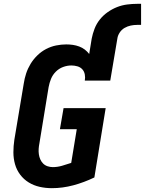

<svg xmlns="http://www.w3.org/2000/svg" viewBox="-20 -975 757 1003"><path d="M251 8Q218 8 187 1Q156 -6 130 -22Q104 -38 85.5 -62.5Q67 -87 58.5 -117Q50 -147 50 -179.5Q50 -212 55 -245L104 -538Q108 -565 116.5 -591Q125 -617 139.5 -641Q154 -665 175 -685.5Q196 -706 221 -719Q246 -732 273 -737.5Q300 -743 326 -743Q344 -743 361 -740.5Q378 -738 394 -732Q410 -726 423 -716Q436 -706 446 -693Q446 -693 446 -693Q446 -693 446 -693L459 -773Q464 -799 474 -825Q484 -851 501.5 -873Q519 -895 542.5 -911.5Q566 -928 591.5 -938Q617 -948 644 -951.5Q671 -955 697 -955H717V-845H697Q680 -845 663 -841.5Q646 -838 630.5 -829Q615 -820 605 -804.5Q595 -789 593 -773L556 -554H423Q426 -570 423 -586Q420 -602 410 -613Q400 -624 384.5 -628.5Q369 -633 353 -633Q331 -633 309.5 -625Q288 -617 271.5 -600.5Q255 -584 246.5 -563Q238 -542 234 -520L186 -227Q183 -212 182 -197.5Q181 -183 183 -169Q185 -155 190.5 -142.5Q196 -130 205.5 -120.5Q215 -111 228.5 -106.5Q242 -102 256 -102Q280 -102 304 -109Q328 -116 352 -124L381 -300H293L312 -410H532L473 -48Q419 -22 363 -7Q307 8 251 8Z"/></svg>

Font: Iosevka SS04 XBd Ex
Style: Italic
Weight: 800
Width: 7
Italic angle: -9°
Monospace: yes
Designer: Belleve Invis
Foundry: Belleve Invis
Version: Version 19.0.0; ttfautohint (v1.8.4)